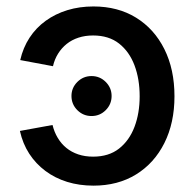

<svg xmlns="http://www.w3.org/2000/svg" viewBox="-20 -567 607 598"><path d="M265.1 -205.6Q239.3 -205.6 220.9 -223.9Q202.6 -242.2 202.6 -268.1Q202.6 -293.5 220.9 -311.8Q239.3 -330.1 265.1 -330.1Q291 -330.1 309.3 -311.8Q327.6 -293.5 327.6 -268.1Q327.6 -242.2 309.3 -223.9Q291 -205.6 265.1 -205.6ZM271 11.2Q227.1 11.2 189.2 -0.5Q151.4 -12.2 121.3 -34.7Q91.3 -57.1 71 -88.4Q50.8 -119.6 42 -159.2L143.6 -177.7Q148.9 -155.8 159.9 -137.5Q170.9 -119.1 186.8 -106.2Q202.6 -93.3 223.6 -86.2Q244.6 -79.1 270 -79.1Q318.8 -79.1 350.8 -104.2Q382.8 -129.4 398.9 -171.9Q415 -214.4 415 -267.1Q415 -320.8 398.9 -363.5Q382.8 -406.2 350.8 -431.4Q318.8 -456.5 270 -456.5Q245.1 -456.5 224.4 -449.7Q203.6 -442.9 187.7 -430.2Q171.9 -417.5 160.9 -399.9Q149.9 -382.3 145 -360.8L43 -379.9Q51.8 -418.5 72 -449.5Q92.3 -480.5 122.3 -502.2Q152.3 -523.9 189.9 -535.4Q227.5 -546.9 271 -546.9Q347.2 -546.9 403.8 -512Q460.4 -477.1 491.9 -414.1Q523.4 -351.1 523.4 -267.1Q523.4 -184.1 491.9 -121.3Q460.4 -58.6 403.8 -23.7Q347.2 11.2 271 11.2Z"/></svg>

Font: Inter 18pt Medium
Style: Regular
Weight: 500
Designer: Rasmus Andersson
Foundry: rsms
Version: Version 4.001;git-66647c0bb